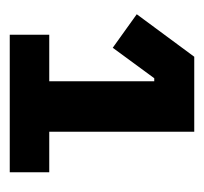

<svg xmlns="http://www.w3.org/2000/svg" viewBox="-32 -706 409 384"><g transform="rotate(90 172.0 -513.5)"><path d="M49 -329V-408H142V-618H136L75 -535L8 -583L93 -698H243V-408H324V-329Z"/></g></svg>

Font: Aneliza ExtraBold
Style: Regular
Weight: 800
Designer: Mike Abbink, Paul van der Laan, Pieter van Rosmalen
Foundry: Bold Monday
Version: Version 3.001;September 8, 2019;FontCreator 11.5.0.2425 64-b